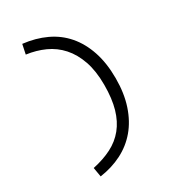

<svg xmlns="http://www.w3.org/2000/svg" viewBox="-220 -827 1040 1162"><g transform="rotate(-30 300.0 -246.0)"><path d="M124 -712Q212 -702 283.5 -668.5Q355 -635 405 -577Q455 -519 482.5 -437Q510 -355 510 -249Q510 -144 482.5 -61.5Q455 21 405.5 79.5Q356 138 287 173Q218 208 134 220L123 155Q198 139 255 110Q312 81 351 33Q390 -15 410 -84Q430 -153 430 -249Q430 -346 405.5 -416.5Q381 -487 338 -535Q295 -583 236.5 -609.5Q178 -636 110 -645Z"/></g></svg>

Font: PT Mono
Style: Regular
Weight: 400
Monospace: yes
Designer: A.Korolkova, I.Chaeva
Foundry: ParaType Ltd
Version: Version 1.001W OFL